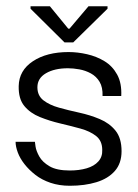

<svg xmlns="http://www.w3.org/2000/svg" viewBox="-20 -586 442 616"><path d="M204 10Q170 10 142 0.5Q114 -9 93.5 -25Q73 -41 58.5 -59.5Q44 -78 37 -97Q30 -116 30 -131H92Q92 -130 94 -116Q96 -102 106 -84Q116 -66 139 -52.5Q162 -39 204 -39Q234 -39 258 -46Q282 -53 295.5 -68Q309 -83 308 -105Q308 -134 288.5 -149.5Q269 -165 238 -173.5Q207 -182 173 -190Q139 -198 108 -210.5Q77 -223 58 -246Q39 -269 40 -310Q41 -360 85.5 -389.5Q130 -419 200 -419Q229 -419 259.5 -412Q290 -405 315.5 -389.5Q341 -374 356 -346.5Q371 -319 369 -278H309Q310 -306 299.5 -323.5Q289 -341 271.5 -350.5Q254 -360 234.5 -363.5Q215 -367 198 -367Q155 -367 127.5 -351Q100 -335 100 -306Q100 -279 119.5 -264Q139 -249 169.5 -240.5Q200 -232 234.5 -224.5Q269 -217 300 -204Q331 -191 350.5 -167Q370 -143 370 -101Q370 -62 348.5 -37.5Q327 -13 289.5 -1.5Q252 10 204 10ZM187 -450 78 -558V-566H140L199 -494H203L264 -566H325V-558L215 -450Z"/></svg>

Font: Darker Grotesque Light Medium
Style: Regular
Weight: 500
Version: Version 1.000;gftools[0.9.28]